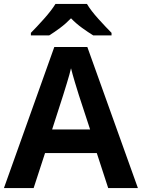

<svg xmlns="http://www.w3.org/2000/svg" viewBox="-20 -956 722 976"><path d="M438 -298H245L301 -472Q306 -488 320 -533.5Q334 -579 341 -609Q348 -580 361 -537Q374 -494 381 -472ZM530 0H681L424 -717H256L0 0H151L209 -178H472ZM422 -936H262Q241 -902 203 -859.5Q165 -817 137 -789V-776H230Q256 -792 285.5 -814Q315 -836 341 -863Q367 -836 397.5 -814Q428 -792 454 -776H547V-789Q520 -816 481 -859Q442 -902 422 -936Z"/></svg>

Font: Noto Sans UI
Style: Bold
Weight: 700
Designer: Monotype Design Team
Foundry: Monotype Imaging Inc.
Version: Version 1.901